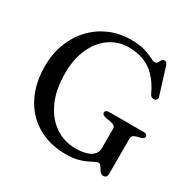

<svg xmlns="http://www.w3.org/2000/svg" viewBox="-160 -884 1078 1069"><g transform="rotate(30 379.0 -349.0)"><path d="M655 -10.5Q655 4.5 649.2 11.2Q643.5 18 631.5 18Q620.5 18 613 10.2Q605.5 2.5 599.8 -7.5Q594 -17.5 588.2 -25Q582.5 -32.5 574.5 -32.5Q564 -32.5 550 -25Q536 -17.5 515 -7.5Q494 2.5 463.8 10.2Q433.5 18 391 18Q310.5 18 246.2 -9Q182 -36 137.2 -84.8Q92.5 -133.5 68.8 -200.8Q45 -268 45 -348.5Q45 -428 70.5 -495.2Q96 -562.5 142.5 -612Q189 -661.5 251.5 -689Q314 -716.5 388 -716.5Q443.5 -716.5 478.5 -705.8Q513.5 -695 533 -684.2Q552.5 -673.5 562.5 -673.5Q575 -673.5 580 -682.5Q585 -691.5 590.2 -700.5Q595.5 -709.5 607.5 -709.5Q615 -709.5 619.8 -705Q624.5 -700.5 628 -689.5L681 -519.5Q684.5 -509.5 679.8 -502Q675 -494.5 665 -493Q655.5 -491.5 648 -495.5Q640.5 -499.5 636 -509Q608 -569 572.8 -605.2Q537.5 -641.5 494.2 -657.5Q451 -673.5 399.5 -673.5Q331 -673.5 277.5 -636Q224 -598.5 193.2 -531Q162.5 -463.5 162.5 -372.5Q162.5 -265.5 196.8 -190.8Q231 -116 290 -76.5Q349 -37 423 -37Q452 -37 475.2 -42Q498.5 -47 514.8 -56.5Q531 -66 539.8 -80Q548.5 -94 548.5 -111.5V-234.5Q548.5 -247 542 -253.5Q535.5 -260 517 -263.5L481.5 -270Q470.5 -272.5 464.5 -277.2Q458.5 -282 458.5 -289.5Q458.5 -297.5 465 -302Q471.5 -306.5 484.5 -306.5H703Q716 -306.5 722.2 -302Q728.5 -297.5 728.5 -289.5Q728.5 -282.5 724 -278.2Q719.5 -274 709 -270.5L685.5 -265Q669 -260.5 662 -254.2Q655 -248 655 -234.5Z"/></g></svg>

Font: Fraunces 11pt
Style: Regular
Weight: 400
Version: Version 1.000;[b76b70a41]